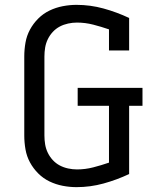

<svg xmlns="http://www.w3.org/2000/svg" viewBox="-20 -763 640 791"><path d="M295 8Q267 8 238.5 2.5Q210 -3 184 -15.5Q158 -28 137.5 -48.5Q117 -69 103.5 -94Q90 -119 85 -147.5Q80 -176 80 -205V-530Q80 -559 85 -587.5Q90 -616 103.5 -641Q117 -666 137.5 -686.5Q158 -707 184 -719.5Q210 -732 238.5 -737.5Q267 -743 295 -743Q352 -743 406.5 -728Q461 -713 512 -689V-555H429V-642Q397 -653 364 -661.5Q331 -670 297 -670Q279 -670 260.5 -666Q242 -662 226 -653.5Q210 -645 197.5 -631.5Q185 -618 177 -601.5Q169 -585 166 -567Q163 -549 163 -530V-205Q163 -186 166 -168Q169 -150 177 -133.5Q185 -117 197.5 -103.5Q210 -90 226 -81.5Q242 -73 260.5 -69Q279 -65 297 -65Q331 -65 364 -73.5Q397 -82 429 -93V-327H300V-401H567V-327H512V-46Q461 -22 406.5 -7Q352 8 295 8Z"/></svg>

Font: Nova
Style: Regular
Weight: 400
Monospace: yes
Designer: Belleve Invis
Foundry: Belleve Invis
Version: Version 24.1.4; ttfautohint (v1.8.4)